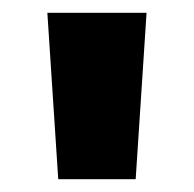

<svg xmlns="http://www.w3.org/2000/svg" viewBox="-20 -749 303 300"><path d="M54 -729H209L192 -469H71Z"/></svg>

Font: Uncut Sans Variable
Style: Regular
Weight: 400
Designer: Kasper Nordkvist
Foundry: UNCUT.wtf
Version: Version 1.304;Glyphs 3.2 (3246)